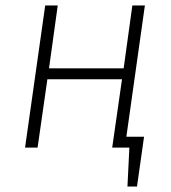

<svg xmlns="http://www.w3.org/2000/svg" viewBox="-20 -542 627 705"><path d="M512 -522 444 -40H509L483 143H448L455 0H392L428 -251H154L118 0H72L146 -522H192L160 -291H434L466 -522Z"/></svg>

Font: Fira Sans ExtraLight
Style: Italic
Weight: 275
Italic angle: -8°
Designer: Carrois Corporate & Edenspiekermann AG
Foundry: Carrois Corporate GbR & Edenspiekermann AG
Version: Version 4.203